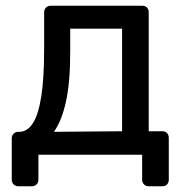

<svg xmlns="http://www.w3.org/2000/svg" viewBox="-20 -540 640 670"><path d="M44 110Q34 110 27.5 103.5Q21 97 21 87V-57Q21 -67 27.5 -73.5Q34 -80 44 -80H49Q76 -81 95 -110.5Q114 -140 124 -203.5Q134 -267 134 -369V-497Q134 -507 140.5 -513.5Q147 -520 157 -520H476Q487 -520 493 -513.5Q499 -507 499 -497V-82H546Q557 -82 563 -75.5Q569 -69 569 -59V87Q569 97 563 103.5Q557 110 546 110H499Q489 110 482.5 103.5Q476 97 476 87V0H114V87Q114 97 107.5 103.5Q101 110 91 110ZM168 -80 406 -82V-440H225V-358Q225 -252 210 -184.5Q195 -117 168 -80Z"/></svg>

Font: RubikRegular
Style: Regular
Weight: 400
Designer: Hubert and Fischer
Foundry: Hubert and Fischer
Version: Version 2.300;gftools[0.9.30]